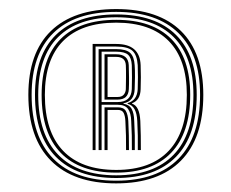

<svg xmlns="http://www.w3.org/2000/svg" viewBox="-20 -898 516 428"><path d="M239 -489.2Q143.8 -489.2 93.5 -539.9Q43.2 -590.5 43.2 -686.5Q43.2 -780 93.5 -828.9Q143.8 -877.8 239 -877.8Q333.5 -877.8 383.4 -828.9Q433.2 -780 433.2 -686.5Q433.2 -590.5 383.4 -539.9Q333.5 -489.2 239 -489.2ZM239 -495.2Q330 -495.2 378 -544.2Q426 -593.2 426 -686.5Q426 -776.8 378 -824.1Q330 -871.5 239 -871.5Q147 -871.5 98.8 -824.2Q50.5 -777 50.5 -686.5Q50.5 -593.2 98.9 -544.2Q147.2 -495.2 239 -495.2ZM239 -501.2Q150.8 -501.2 104.4 -548.6Q58 -596 58 -686.5Q58 -774.2 104.4 -820Q150.8 -865.8 239 -865.8Q326.5 -865.8 372.5 -820Q418.5 -774.2 418.5 -686.5Q418.5 -596 372.5 -548.6Q326.5 -501.2 239 -501.2ZM239 -507.2Q323 -507.2 367.1 -553.1Q411.2 -599 411.2 -686.5Q411.2 -771.2 367.1 -815.4Q323 -859.5 239 -859.5Q154 -859.5 109.6 -815.4Q65.2 -771.2 65.2 -686.5Q65.2 -598.8 109.8 -553Q154.2 -507.2 239 -507.2ZM239 -513.2Q157.8 -513.2 115.2 -557.5Q72.8 -601.8 72.8 -686.5Q72.8 -768.5 115.2 -811.1Q157.8 -853.8 239 -853.8Q319.5 -853.8 361.8 -811.1Q404 -768.5 404 -686.5Q404 -601.8 361.6 -557.5Q319.2 -513.2 239 -513.2ZM239 -519.2Q316 -519.2 356.2 -561.9Q396.5 -604.5 396.5 -686.5Q396.5 -765.5 356.2 -806.5Q316 -847.5 239 -847.5Q161.2 -847.5 120.6 -806.5Q80 -765.5 80 -686.5Q80 -604.5 120.6 -561.9Q161.2 -519.2 239 -519.2ZM186.5 -563.5V-800H239Q291.8 -800 293.5 -752.8Q294 -742.2 294 -725.9Q294 -709.5 293.5 -699.2Q292.8 -674.5 274.5 -668V-666.8Q291.2 -661.5 292.8 -628.2Q293.5 -608.8 293.8 -595.8Q294 -582.8 294 -563.5H287.2Q287.5 -582.8 287.2 -595.8Q287 -608.8 286 -628.2Q284.5 -662 264.5 -666.5V-668.2Q285.8 -674.2 287 -699.2Q287.5 -709.5 287.5 -726.2Q287.5 -743 287 -752.8Q285.5 -775.5 275.1 -784.9Q264.8 -794.2 239 -794.2H193V-563.5ZM199.8 -563.5V-788.5H239Q261 -788.5 270 -780.2Q279 -772 280.2 -752.8Q281 -742.8 280.9 -726.1Q280.8 -709.5 280.2 -699.2Q279.2 -672 255.2 -667.8V-666.8Q268.5 -664.5 273.6 -655Q278.8 -645.5 279.2 -628.2Q280.2 -608.8 280.5 -595.8Q280.8 -582.8 280.5 -563.5H274Q274 -582.8 273.8 -595.9Q273.5 -609 272.5 -628Q272 -646 265.4 -655.2Q258.8 -664.5 242.2 -664.5H206.5V-563.5ZM206.5 -670.5H242.2Q272.5 -670.5 273.8 -699.2Q274.2 -709.5 274.2 -726Q274.2 -742.5 273.8 -752.8Q273 -769 265.5 -775.9Q258 -782.8 239 -782.8H206.5ZM213 -676V-777H239Q266 -777 267 -752.8Q267.5 -742.5 267.6 -726Q267.8 -709.5 267.2 -699.2Q266 -676 242.2 -676ZM219.8 -681.8H242.2Q251.5 -681.8 255.9 -687Q260.2 -692.2 260.5 -699.2Q260.8 -709.5 260.9 -725.9Q261 -742.2 260.5 -752.8Q259.5 -771.2 239 -771.2H219.8ZM213 -563.5V-658.8H242.5Q255.8 -658.8 260.5 -650.6Q265.2 -642.5 266 -628Q267 -609 267.2 -595.9Q267.5 -582.8 267.5 -563.5H261Q261 -582.8 260.8 -595.8Q260.5 -608.8 259.5 -628Q259 -639 255.8 -646Q252.5 -653 242.5 -653H219.8V-563.5Z"/></svg>

Font: Big Shoulders Inline Text ExtraBold
Style: Regular
Weight: 800
Designer: Patric King
Foundry: XO Type Co
Version: Version 1.000